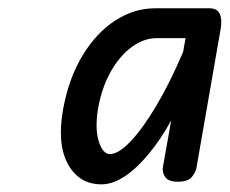

<svg xmlns="http://www.w3.org/2000/svg" viewBox="-20 -1056 569 476"><path d="M231.5 -599Q176 -599 148.5 -649Q121 -699 136.5 -785.5Q150.5 -862 184.5 -918.2Q218.5 -974.5 265.5 -1005Q312.5 -1035.5 365 -1035.5H498.5Q518.5 -1035.5 524.8 -1021.5Q531 -1007.5 527 -984L467 -639.5Q465.5 -630.5 456.2 -618Q447 -605.5 420.5 -605.5Q397.5 -605.5 389.5 -617.2Q381.5 -629 384 -642.5L404.5 -757.5Q378.5 -710.5 349 -674.8Q319.5 -639 289.5 -619Q259.5 -599 231.5 -599ZM252.5 -674Q274 -674 304.2 -706Q334.5 -738 368.2 -795Q402 -852 434 -927.5L440 -961.5H369Q337 -961.5 307 -939.8Q277 -918 254.8 -878.8Q232.5 -839.5 223 -786.5Q215 -736 225 -705Q235 -674 252.5 -674Z"/></svg>

Font: Edu AU VIC WA NT Hand Medium
Style: Regular
Weight: 500
Version: Version 1.001